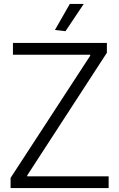

<svg xmlns="http://www.w3.org/2000/svg" viewBox="-20 -959 609 979"><path d="M34 -52 440 -675V-680H46V-740H525V-690L119 -65V-60H534V0H34ZM260 -806 336 -939H407L314 -800Z"/></svg>

Font: Encode Sans Normal
Style: Light
Weight: 300
Designer: Pablo Impallari, Andres Torresi
Foundry: Pablo Impallari, Andres Torresi
Version: Version 1.000; ttfautohint (v1.00) -l 8 -r 50 -G 200 -x 14 -